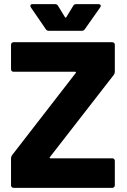

<svg xmlns="http://www.w3.org/2000/svg" viewBox="-20 -903 609 923"><path d="M38 -157 344 -552Q346 -554 345 -556Q344 -558 341 -558H45Q40 -558 36.5 -561.5Q33 -565 33 -570V-688Q33 -693 36.5 -696.5Q40 -700 45 -700H520Q525 -700 528.5 -696.5Q532 -693 532 -688V-558Q532 -550 527 -543L220 -148Q218 -146 219 -144Q220 -142 223 -142H520Q525 -142 528.5 -138.5Q532 -135 532 -130V-12Q532 -7 528.5 -3.5Q525 0 520 0H45Q40 0 36.5 -3.5Q33 -7 33 -12V-142Q33 -150 38 -157ZM126 -875Q126 -883 136 -883H245Q255 -883 259 -875L292 -821Q294 -818 296 -818Q298 -818 299 -821L332 -875Q336 -883 346 -883H454Q461 -883 463.5 -878.5Q466 -874 462 -868L388 -763Q383 -755 374 -755H214Q205 -755 200 -763L128 -868Q126 -872 126 -875Z"/></svg>

Font: BARLOWEXTRABOLD
Style: Regular
Weight: 800
Designer: Jeremy Tribby
Foundry: Tribby Type
Version: Version 1.422